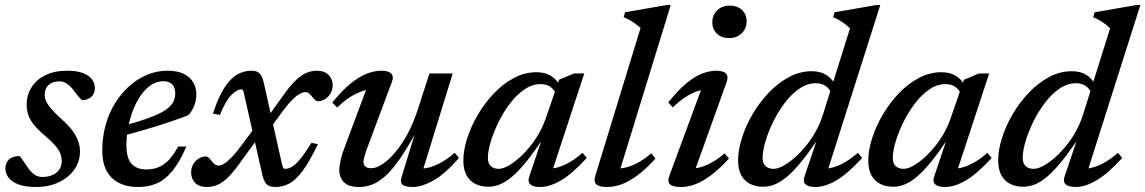

<svg xmlns="http://www.w3.org/2000/svg" viewBox="-20 -736 4576 767"><path d="M58 -112.5Q64.5 -106 71 -96Q77.5 -86 92 -65.5Q106 -45 120 -37Q134 -29 149.5 -29Q171.5 -29 189 -36.5Q206.5 -44 216.5 -58.2Q226.5 -72.5 226.5 -93Q226.5 -108 221 -122.5Q215.5 -137 201 -154Q186.5 -171 159 -194.5Q131.5 -217.5 115.5 -237.5Q99.5 -257.5 93 -277Q86.5 -296.5 86.5 -317Q86.5 -355.5 105.5 -386.5Q124.5 -417.5 160.8 -435.5Q197 -453.5 248 -453.5Q287 -453.5 311.2 -444.2Q335.5 -435 347.2 -419.2Q359 -403.5 359 -383.5Q359 -369.5 352.5 -358.8Q346 -348 334.2 -342Q322.5 -336 306.5 -336Q301.5 -341.5 294.2 -349.5Q287 -357.5 274 -375.5Q261 -393 246.8 -402Q232.5 -411 218.5 -411Q190.5 -411 174.5 -396.8Q158.5 -382.5 158.5 -357Q158.5 -345.5 164.2 -332Q170 -318.5 184.8 -301.2Q199.5 -284 227 -259Q254.5 -235 270.2 -213Q286 -191 292.8 -171Q299.5 -151 299.5 -131Q299.5 -90.5 276.5 -58.2Q253.5 -26 214 -7.5Q174.5 11 123 11Q80.5 11 53.5 0.5Q26.5 -10 14 -26.8Q1.5 -43.5 1.5 -63Q1.5 -77.5 8 -88.8Q14.5 -100 27.2 -106.2Q40 -112.5 58 -112.5Z M633 -411.5Q605.5 -411.5 582.8 -396Q560 -380.5 541.8 -354Q523.5 -327.5 511 -294.5Q498.5 -261.5 491.8 -226Q485 -190.5 485 -157Q485 -103.5 506 -81.2Q527 -59 564.5 -59Q589.5 -59 611.2 -67.2Q633 -75.5 652.8 -95.2Q672.5 -115 691.5 -150.5H724.5Q697.5 -88.5 668.8 -53.2Q640 -18 606.8 -3.5Q573.5 11 531.5 11Q486.5 11 454.2 -5.8Q422 -22.5 405.2 -54.8Q388.5 -87 388.5 -134Q388.5 -188 401.8 -236.2Q415 -284.5 439.8 -324Q464.5 -363.5 497 -392.5Q529.5 -421.5 568.2 -437.5Q607 -453.5 649 -453.5Q690 -453.5 715.5 -440.2Q741 -427 752.8 -405.5Q764.5 -384 764.5 -358.5Q764.5 -335.5 755.5 -313Q746.5 -290.5 732 -275.5Q700.5 -263.5 667.8 -252.2Q635 -241 601.8 -230.8Q568.5 -220.5 535.2 -211Q502 -201.5 469.5 -193.5L471 -233.5Q524 -247 561 -260Q598 -273 621.5 -285.2Q645 -297.5 657.8 -310Q670.5 -322.5 675.2 -335.8Q680 -349 680 -363.5Q680 -378 674.8 -388.8Q669.5 -399.5 659 -405.5Q648.5 -411.5 633 -411.5Z M1048 -208 1020.5 -198 932.5 -77Q908 -43.5 887.5 -24.2Q867 -5 847.5 3Q828 11 806 11Q775 11 759.2 -5.8Q743.5 -22.5 743.5 -46.5Q743.5 -66 752.2 -80.5Q761 -95 774.5 -103Q788 -111 801.5 -111Q808 -111 813.5 -106Q819 -101 826 -92Q832.5 -83 838.8 -78.8Q845 -74.5 851.5 -74.5Q861.5 -74.5 873.8 -81.2Q886 -88 903.2 -105.2Q920.5 -122.5 943 -153L1008 -240L1036 -250L1118.5 -364.5Q1143 -398 1163.8 -417.2Q1184.5 -436.5 1204.5 -445Q1224.5 -453.5 1246 -453.5Q1276.5 -453.5 1292.8 -436.5Q1309 -419.5 1309 -396Q1309 -377 1300 -362.2Q1291 -347.5 1277.8 -339.5Q1264.5 -331.5 1251 -331.5Q1245 -331.5 1239.8 -335.5Q1234.5 -339.5 1227 -349.5Q1219.5 -359.5 1213.2 -363.8Q1207 -368 1200.5 -368Q1190 -368 1176.8 -360.8Q1163.5 -353.5 1146.2 -336.2Q1129 -319 1108 -290ZM1250 -160Q1216.5 -90.5 1189 -53.5Q1161.5 -16.5 1135.5 -2.8Q1109.5 11 1080 11Q1065 11 1055.2 6.8Q1045.5 2.5 1039.2 -7.8Q1033 -18 1028.5 -35.5L955 -360.5Q952.5 -372.5 950.5 -375.8Q948.5 -379 944 -379Q926.5 -379 904 -356.2Q881.5 -333.5 858.5 -277L830.5 -282Q852 -347.5 876 -385Q900 -422.5 927 -438Q954 -453.5 984 -453.5Q998.5 -453.5 1008 -449Q1017.5 -444.5 1023.5 -434.2Q1029.5 -424 1033.5 -406.5L1105 -86.5Q1109 -69.5 1111.2 -65.5Q1113.5 -61.5 1119.5 -61.5Q1131.5 -61.5 1145.8 -69.5Q1160 -77.5 1179 -100.2Q1198 -123 1224.5 -165.5Z M1584 -28 1640.5 -212 1643 -210Q1606 -142.5 1575.8 -99.2Q1545.5 -56 1518.5 -32Q1491.5 -8 1466.2 1.5Q1441 11 1414.5 11Q1373 11 1354.2 -7.8Q1335.5 -26.5 1335.5 -57Q1335.5 -74.5 1341 -98Q1346.5 -121.5 1359 -154L1453 -405.5L1470 -378.5Q1449.5 -379.5 1425.8 -371.5Q1402 -363.5 1377.2 -347.2Q1352.5 -331 1327 -306.5L1307.5 -326Q1346.5 -375 1380.8 -402.5Q1415 -430 1445.5 -441.8Q1476 -453.5 1503 -453.5Q1532 -453.5 1543 -442Q1554 -430.5 1545 -407.5L1442.5 -132.5Q1437.5 -118 1434.8 -107.5Q1432 -97 1432 -89.5Q1432 -77 1439.8 -70.5Q1447.5 -64 1463.5 -64Q1483 -64 1507.5 -80Q1532 -96 1558 -126.5Q1584 -157 1608 -201Q1632 -245 1650 -301.5L1695.5 -442.5H1788.5L1664 -39L1655.5 -63Q1675 -61.5 1697.8 -68Q1720.5 -74.5 1745.8 -89Q1771 -103.5 1796.5 -125.5L1813.5 -105Q1756.5 -40 1710.5 -14.5Q1664.5 11 1629 11Q1598.5 11 1588 1.8Q1577.5 -7.5 1584 -28Z M2094.5 -31.5 2150.5 -197.5H2159Q2118.5 -135 2086 -94.5Q2053.5 -54 2026.8 -31.2Q2000 -8.5 1976.8 0.8Q1953.5 10 1931.5 10Q1901.5 10 1879 -1.2Q1856.5 -12.5 1843.8 -35.5Q1831 -58.5 1831 -95Q1831 -135.5 1846.2 -183.2Q1861.5 -231 1888.8 -277.5Q1916 -324 1952.5 -362.5Q1989 -401 2032.5 -424.2Q2076 -447.5 2123 -447.5Q2157.5 -447.5 2180.5 -433.2Q2203.5 -419 2220.5 -389.5L2201.5 -360Q2194.5 -377.5 2179 -388.8Q2163.5 -400 2139.5 -400Q2105.5 -400 2074.2 -378.2Q2043 -356.5 2016.5 -321.5Q1990 -286.5 1970.5 -246.2Q1951 -206 1940 -168.8Q1929 -131.5 1929 -105Q1929 -83 1940.8 -72.2Q1952.5 -61.5 1972.5 -61.5Q1990.5 -61.5 2016.2 -77Q2042 -92.5 2069.5 -119.8Q2097 -147 2121 -183.5Q2145 -220 2159.5 -261.5L2213.5 -417.5L2273 -442.5H2314L2180.5 -36L2166.5 -63Q2185.5 -61 2208.5 -67.5Q2231.5 -74 2256.5 -88.5Q2281.5 -103 2307 -125.5L2324 -105Q2265.5 -41 2220.5 -15Q2175.5 11 2138 11Q2109.5 11 2098.2 0.2Q2087 -10.5 2094.5 -31.5Z M2539 -624.5Q2530 -632.5 2519.8 -640Q2509.5 -647.5 2497.5 -654.5Q2485.5 -661.5 2471.5 -667.5L2477 -687L2644.5 -716H2659.5L2451.5 -40L2438.5 -63.5Q2459 -61.5 2482.5 -67.5Q2506 -73.5 2531 -87.5Q2556 -101.5 2581.5 -123.5L2598.5 -102.5Q2559.5 -59.5 2525.2 -34.5Q2491 -9.5 2461.5 0.8Q2432 11 2405 11Q2375 11 2362.8 0.8Q2350.5 -9.5 2358.5 -35Z M2654.5 -35 2788 -397 2807 -378Q2787 -379 2764.2 -371.2Q2741.5 -363.5 2717.2 -347.5Q2693 -331.5 2667.5 -307L2649.5 -326.5Q2689 -376.5 2722.8 -404Q2756.5 -431.5 2785.8 -442.5Q2815 -453.5 2841 -453.5Q2869.5 -453.5 2880.2 -442.2Q2891 -431 2882.5 -407.5L2749.5 -37L2734 -63Q2754.5 -61.5 2777.5 -67.8Q2800.5 -74 2825.2 -88Q2850 -102 2875 -123.5L2892 -102.5Q2853 -60 2819.2 -35Q2785.5 -10 2756.5 0.5Q2727.5 11 2701 11Q2667.5 11 2656.2 0.2Q2645 -10.5 2654.5 -35ZM2825.5 -646.5Q2825.5 -666 2834 -681Q2842.5 -696 2858.2 -704.8Q2874 -713.5 2895.5 -713.5Q2926 -713.5 2944.2 -696Q2962.5 -678.5 2962.5 -651Q2962.5 -632 2953.8 -616.8Q2945 -601.5 2929.5 -592.8Q2914 -584 2892.5 -584Q2862 -584 2843.8 -601.8Q2825.5 -619.5 2825.5 -646.5Z M3301.5 -363Q3294.5 -381 3278.8 -392.2Q3263 -403.5 3239.5 -403.5Q3204.5 -403.5 3172.8 -381.5Q3141 -359.5 3114.5 -324.2Q3088 -289 3068.2 -248.5Q3048.5 -208 3037.5 -170.2Q3026.5 -132.5 3026.5 -106Q3026.5 -83.5 3038.2 -72.5Q3050 -61.5 3070 -61.5Q3085.5 -61.5 3106.5 -72.2Q3127.5 -83 3150.5 -102.5Q3173.5 -122 3196 -148.8Q3218.5 -175.5 3237 -208Q3255.5 -240.5 3267 -276.5L3375.5 -622.5Q3367 -631.5 3356.5 -639.5Q3346 -647.5 3334 -654.5Q3322 -661.5 3308 -667.5L3314 -687L3481.5 -716H3496.5L3280.5 -36L3266 -63Q3285.5 -61 3308.5 -67.5Q3331.5 -74 3356.5 -88.5Q3381.5 -103 3407 -125.5L3424 -105Q3365.5 -41 3320.5 -15Q3275.5 11 3238 11Q3209.5 11 3198 0.2Q3186.5 -10.5 3194 -31.5L3250 -197.5H3258.5Q3217.5 -135 3184.8 -94.5Q3152 -54 3125.2 -31.2Q3098.5 -8.5 3075 0.8Q3051.5 10 3029 10Q2999.5 10 2976.8 -1.2Q2954 -12.5 2941.2 -36Q2928.5 -59.5 2928.5 -96Q2928.5 -137 2943.8 -185Q2959 -233 2986.5 -280Q3014 -327 3051 -365.8Q3088 -404.5 3131.5 -428Q3175 -451.5 3222.5 -451.5Q3257.5 -451.5 3280.5 -437Q3303.5 -422.5 3320 -393Z M3712 -31.5 3768 -197.5H3776.5Q3736 -135 3703.5 -94.5Q3671 -54 3644.2 -31.2Q3617.5 -8.5 3594.2 0.8Q3571 10 3549 10Q3519 10 3496.5 -1.2Q3474 -12.5 3461.2 -35.5Q3448.5 -58.5 3448.5 -95Q3448.5 -135.5 3463.8 -183.2Q3479 -231 3506.2 -277.5Q3533.5 -324 3570 -362.5Q3606.5 -401 3650 -424.2Q3693.5 -447.5 3740.5 -447.5Q3775 -447.5 3798 -433.2Q3821 -419 3838 -389.5L3819 -360Q3812 -377.5 3796.5 -388.8Q3781 -400 3757 -400Q3723 -400 3691.8 -378.2Q3660.5 -356.5 3634 -321.5Q3607.5 -286.5 3588 -246.2Q3568.5 -206 3557.5 -168.8Q3546.5 -131.5 3546.5 -105Q3546.5 -83 3558.2 -72.2Q3570 -61.5 3590 -61.5Q3608 -61.5 3633.8 -77Q3659.5 -92.5 3687 -119.8Q3714.5 -147 3738.5 -183.5Q3762.5 -220 3777 -261.5L3831 -417.5L3890.5 -442.5H3931.5L3798 -36L3784 -63Q3803 -61 3826 -67.5Q3849 -74 3874 -88.5Q3899 -103 3924.5 -125.5L3941.5 -105Q3883 -41 3838 -15Q3793 11 3755.5 11Q3727 11 3715.8 0.2Q3704.5 -10.5 3712 -31.5Z M4340.5 -363Q4333.5 -381 4317.8 -392.2Q4302 -403.5 4278.5 -403.5Q4243.5 -403.5 4211.8 -381.5Q4180 -359.5 4153.5 -324.2Q4127 -289 4107.2 -248.5Q4087.5 -208 4076.5 -170.2Q4065.5 -132.5 4065.5 -106Q4065.5 -83.5 4077.2 -72.5Q4089 -61.5 4109 -61.5Q4124.5 -61.5 4145.5 -72.2Q4166.5 -83 4189.5 -102.5Q4212.5 -122 4235 -148.8Q4257.5 -175.5 4276 -208Q4294.5 -240.5 4306 -276.5L4414.5 -622.5Q4406 -631.5 4395.5 -639.5Q4385 -647.5 4373 -654.5Q4361 -661.5 4347 -667.5L4353 -687L4520.5 -716H4535.5L4319.5 -36L4305 -63Q4324.5 -61 4347.5 -67.5Q4370.5 -74 4395.5 -88.5Q4420.5 -103 4446 -125.5L4463 -105Q4404.5 -41 4359.5 -15Q4314.5 11 4277 11Q4248.5 11 4237 0.2Q4225.5 -10.5 4233 -31.5L4289 -197.5H4297.5Q4256.5 -135 4223.8 -94.5Q4191 -54 4164.2 -31.2Q4137.5 -8.5 4114 0.8Q4090.5 10 4068 10Q4038.5 10 4015.8 -1.2Q3993 -12.5 3980.2 -36Q3967.5 -59.5 3967.5 -96Q3967.5 -137 3982.8 -185Q3998 -233 4025.5 -280Q4053 -327 4090 -365.8Q4127 -404.5 4170.5 -428Q4214 -451.5 4261.5 -451.5Q4296.5 -451.5 4319.5 -437Q4342.5 -422.5 4359 -393Z"/></svg>

Font: Newsreader 16pt Medium
Style: Italic
Weight: 500
Italic angle: -17°
Designer: Hugues Gentile
Foundry: Production Type
Version: Version 1.003